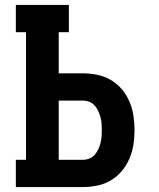

<svg xmlns="http://www.w3.org/2000/svg" viewBox="-20 -755 640 775"><path d="M44 0V-110H85V-625H44V-735H258V-625H217V-459H315Q344 -459 373 -453Q402 -447 427.5 -432Q453 -417 472 -394.5Q491 -372 502.5 -345Q514 -318 518.5 -288.5Q523 -259 523 -230Q523 -200 518.5 -171Q514 -142 502.5 -115Q491 -88 472 -65Q453 -42 427.5 -27Q402 -12 373 -6Q344 0 315 0ZM315 -110Q328 -110 340.5 -115Q353 -120 362 -130Q371 -140 376.5 -152Q382 -164 385.5 -177Q389 -190 390 -203Q391 -216 391 -230Q391 -243 390 -256Q389 -269 385.5 -282Q382 -295 376.5 -307Q371 -319 362 -329Q353 -339 340.5 -344Q328 -349 315 -349H217V-110Z"/></svg>

Font: Iosevka HT Extrabold Extended
Style: Regular
Weight: 800
Width: 7
Monospace: yes
Designer: Belleve Invis
Foundry: Belleve Invis
Version: Version 32.3.0; ttfautohint (v1.8.4)